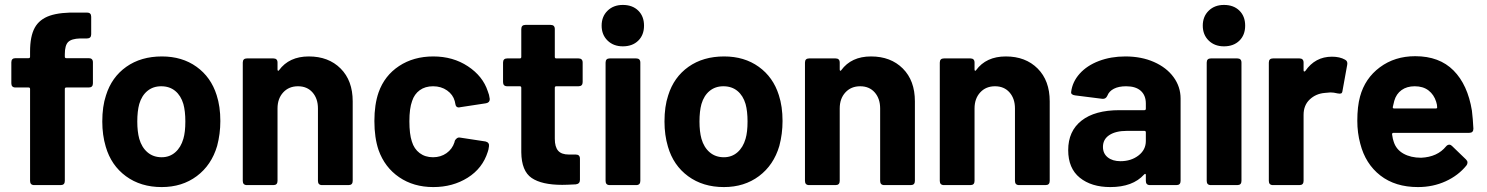

<svg xmlns="http://www.w3.org/2000/svg" viewBox="-20 -751 6033 779"><path d="M357 -498V-413Q357 -396 340 -396H249Q243 -396 243 -390V-17Q243 0 226 0H119Q102 0 102 -17V-390Q102 -396 96 -396H43Q26 -396 26 -413V-498Q26 -515 43 -515H96Q102 -515 102 -521V-542Q102 -604 121 -638.5Q140 -673 182.5 -687.5Q225 -702 300 -700H333Q350 -700 350 -683V-612Q350 -595 333 -595H305Q270 -594 256.5 -580.5Q243 -567 243 -531V-521Q243 -515 249 -515H340Q357 -515 357 -498Z M409 -156Q395 -203 395 -258Q395 -319 410 -364Q433 -438 492.5 -480Q552 -522 637 -522Q719 -522 777.5 -480Q836 -438 859 -365Q874 -319 874 -260Q874 -208 861 -159Q838 -81 778.5 -36.5Q719 8 636 8Q551 8 491 -36Q431 -80 409 -156ZM724 -188Q732 -215 732 -258Q732 -300 724 -329Q714 -363 691 -382Q668 -401 634 -401Q601 -401 578 -382Q555 -363 545 -329Q537 -300 537 -258Q537 -217 545 -188Q555 -153 578.5 -133Q602 -113 636 -113Q668 -113 691 -133Q714 -153 724 -188Z M1411 -340V-17Q1411 0 1394 0H1287Q1270 0 1270 -17V-311Q1270 -351 1248 -376Q1226 -401 1189 -401Q1152 -401 1129 -376Q1106 -351 1106 -311V-17Q1106 0 1089 0H982Q965 0 965 -17V-497Q965 -514 982 -514H1089Q1106 -514 1106 -497V-469Q1106 -465 1108 -464Q1110 -463 1112 -466Q1153 -522 1233 -522Q1313 -522 1362 -473Q1411 -424 1411 -340Z M1516 -142Q1499 -192 1499 -260Q1499 -327 1516 -376Q1540 -444 1599 -483Q1658 -522 1738 -522Q1818 -522 1878.5 -482Q1939 -442 1959 -381Q1965 -367 1967 -350V-348Q1967 -335 1952 -332L1847 -316L1842 -315Q1830 -315 1828 -327L1825 -341Q1818 -367 1794 -384Q1770 -401 1737 -401Q1705 -401 1683 -385Q1661 -369 1652 -341Q1641 -311 1641 -259Q1641 -207 1651 -177Q1660 -147 1682.5 -130Q1705 -113 1737 -113Q1768 -113 1791.5 -129.5Q1815 -146 1824 -174L1825 -179Q1826 -183 1832 -188.5Q1838 -194 1845 -193L1950 -177Q1958 -175 1961.5 -170Q1965 -165 1964 -158Q1962 -142 1959 -135Q1938 -68 1877.5 -30Q1817 8 1738 8Q1658 8 1599.5 -32Q1541 -72 1516 -142Z M2327 -401H2237Q2231 -401 2231 -395V-188Q2231 -155 2244.5 -139.5Q2258 -124 2288 -124H2316Q2333 -124 2333 -107V-21Q2333 -5 2316 -3Q2278 -1 2261 -1Q2178 -1 2137 -29Q2096 -57 2095 -133V-395Q2095 -401 2089 -401H2038Q2021 -401 2021 -418V-497Q2021 -514 2038 -514H2089Q2095 -514 2095 -520V-633Q2095 -650 2112 -650H2214Q2231 -650 2231 -633V-520Q2231 -514 2237 -514H2327Q2344 -514 2344 -497V-418Q2344 -401 2327 -401Z M2421 -647Q2421 -684 2445 -707.5Q2469 -731 2507 -731Q2546 -731 2569.5 -708Q2593 -685 2593 -647Q2593 -609 2569.5 -586Q2546 -563 2507 -563Q2469 -563 2445 -586.5Q2421 -610 2421 -647ZM2437 -17V-497Q2437 -514 2454 -514H2561Q2578 -514 2578 -497V-17Q2578 0 2561 0H2454Q2437 0 2437 -17Z M2690 -156Q2676 -203 2676 -258Q2676 -319 2691 -364Q2714 -438 2773.5 -480Q2833 -522 2918 -522Q3000 -522 3058.5 -480Q3117 -438 3140 -365Q3155 -319 3155 -260Q3155 -208 3142 -159Q3119 -81 3059.5 -36.5Q3000 8 2917 8Q2832 8 2772 -36Q2712 -80 2690 -156ZM3005 -188Q3013 -215 3013 -258Q3013 -300 3005 -329Q2995 -363 2972 -382Q2949 -401 2915 -401Q2882 -401 2859 -382Q2836 -363 2826 -329Q2818 -300 2818 -258Q2818 -217 2826 -188Q2836 -153 2859.5 -133Q2883 -113 2917 -113Q2949 -113 2972 -133Q2995 -153 3005 -188Z M3692 -340V-17Q3692 0 3675 0H3568Q3551 0 3551 -17V-311Q3551 -351 3529 -376Q3507 -401 3470 -401Q3433 -401 3410 -376Q3387 -351 3387 -311V-17Q3387 0 3370 0H3263Q3246 0 3246 -17V-497Q3246 -514 3263 -514H3370Q3387 -514 3387 -497V-469Q3387 -465 3389 -464Q3391 -463 3393 -466Q3434 -522 3514 -522Q3594 -522 3643 -473Q3692 -424 3692 -340Z M4239 -340V-17Q4239 0 4222 0H4115Q4098 0 4098 -17V-311Q4098 -351 4076 -376Q4054 -401 4017 -401Q3980 -401 3957 -376Q3934 -351 3934 -311V-17Q3934 0 3917 0H3810Q3793 0 3793 -17V-497Q3793 -514 3810 -514H3917Q3934 -514 3934 -497V-469Q3934 -465 3936 -464Q3938 -463 3940 -466Q3981 -522 4061 -522Q4141 -522 4190 -473Q4239 -424 4239 -340Z M4770 -351V-17Q4770 0 4753 0H4646Q4629 0 4629 -17V-41Q4629 -45 4627 -45.5Q4625 -46 4622 -43Q4576 8 4485 8Q4408 8 4361 -30Q4314 -68 4314 -142Q4314 -219 4368 -261.5Q4422 -304 4522 -304H4623Q4629 -304 4629 -310V-331Q4629 -364 4608.5 -382.5Q4588 -401 4549 -401Q4519 -401 4499.5 -391Q4480 -381 4473 -363Q4467 -349 4453 -350L4342 -364Q4334 -365 4329.5 -368.5Q4325 -372 4326 -378Q4331 -419 4360.5 -452Q4390 -485 4438.5 -503.5Q4487 -522 4546 -522Q4611 -522 4662 -499.5Q4713 -477 4741.5 -438Q4770 -399 4770 -351ZM4629 -179V-214Q4629 -220 4623 -220H4552Q4507 -220 4481 -203Q4455 -186 4455 -155Q4455 -128 4474.5 -112.5Q4494 -97 4526 -97Q4569 -97 4599 -120Q4629 -143 4629 -179Z M4860 -647Q4860 -684 4884 -707.5Q4908 -731 4946 -731Q4985 -731 5008.5 -708Q5032 -685 5032 -647Q5032 -609 5008.5 -586Q4985 -563 4946 -563Q4908 -563 4884 -586.5Q4860 -610 4860 -647ZM4876 -17V-497Q4876 -514 4893 -514H5000Q5017 -514 5017 -497V-17Q5017 0 5000 0H4893Q4876 0 4876 -17Z M5437 -509Q5449 -503 5446 -488L5427 -383Q5426 -374 5421.5 -372Q5417 -370 5407 -372Q5391 -376 5378 -376Q5371 -376 5355 -374Q5319 -371 5294 -347.5Q5269 -324 5269 -285V-17Q5269 0 5252 0H5145Q5128 0 5128 -17V-497Q5128 -514 5145 -514H5252Q5269 -514 5269 -497V-466Q5269 -462 5271 -461Q5273 -460 5276 -463Q5316 -521 5384 -521Q5416 -521 5437 -509Z M5847 -157Q5853 -164 5860 -164Q5866 -164 5871 -159L5928 -104Q5934 -98 5934 -92Q5934 -85 5930 -80Q5897 -39 5845.5 -15.5Q5794 8 5733 8Q5641 8 5580.5 -39Q5520 -86 5499 -168Q5487 -212 5487 -261Q5487 -319 5498 -359Q5518 -433 5578.5 -478Q5639 -523 5722 -523Q5820 -523 5877.5 -465Q5935 -407 5952 -302Q5956 -269 5958 -229Q5958 -212 5941 -212H5634Q5628 -212 5628 -206Q5631 -185 5635 -175Q5645 -144 5674.5 -127.5Q5704 -111 5746 -111Q5812 -114 5847 -157ZM5637 -342Q5632 -323 5631 -317Q5630 -311 5636 -311H5806Q5811 -311 5811 -315Q5811 -326 5807 -338Q5798 -367 5776 -384Q5754 -401 5720 -401Q5688 -401 5666.5 -385.5Q5645 -370 5637 -342Z"/></svg>

Font: Barlow
Style: Bold
Weight: 700
Designer: Jeremy Tribby
Foundry: Jeremy Tribby
Version: Version 1.101 August 23, 2024